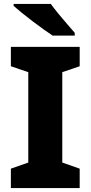

<svg xmlns="http://www.w3.org/2000/svg" viewBox="-20 -951 459 971"><path d="M35 0V-98L123 -129V-586L35 -616V-714H383V-616L295 -586V-129L383 -98V0ZM237 -931Q253 -909 275 -882Q297 -855 319.5 -829.5Q342 -804 358 -785V-771H246Q226 -784 199 -803.5Q172 -823 143.5 -844.5Q115 -866 90 -886.5Q65 -907 49 -921V-931Z"/></svg>

Font: Noto Sans Symbols ExtraBold
Style: Regular
Weight: 800
Version: Version 2.002